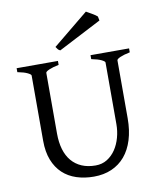

<svg xmlns="http://www.w3.org/2000/svg" viewBox="-93 -917 840 1006"><g transform="rotate(-10 327.0 -414.5)"><path d="M622.6 -594.2Q589.4 -587.4 570.6 -579.1Q551.8 -570.8 551.8 -564V-255.9Q551.8 -191.9 536.1 -141.6Q520.5 -91.3 491.2 -56.6Q461.9 -22 419.9 -3.7Q377.9 14.6 325.2 14.6Q274.9 14.6 232.7 0.7Q190.4 -13.2 159.9 -41.7Q129.4 -70.3 112.3 -113.8Q95.2 -157.2 95.2 -216.8V-564Q95.2 -569.8 77.4 -578.6Q59.6 -587.4 24.4 -594.2V-615.2H244.1V-594.2Q210.9 -587.4 192.1 -579.1Q173.3 -570.8 173.3 -564V-241.2Q173.3 -194.3 184.3 -157.2Q195.3 -120.1 217 -94.5Q238.8 -68.8 270.5 -55.2Q302.2 -41.5 344.2 -41.5Q378.9 -41.5 405.8 -58.3Q432.6 -75.2 450.9 -102.5Q469.2 -129.9 478.8 -164.8Q488.3 -199.7 488.3 -235.8V-564Q488.3 -569.8 470.5 -578.6Q452.6 -587.4 417.5 -594.2V-615.2H622.6ZM266.1 -667.5Q257.8 -670.9 254.2 -675.5Q250.5 -680.2 244.1 -689.5L433.1 -844.2Q438 -841.3 446.3 -836.7Q454.6 -832 463.4 -826.9Q472.2 -821.8 479.5 -816.9Q486.8 -812 490.7 -808.1L495.1 -786.1Z"/></g></svg>

Font: Gentium Plus Eur
Style: Regular
Weight: 400
Designer: J. Victor Gaultney, Annie Olsen, Iska Routamaa, Becca Hirsbrunner
Foundry: SIL International
Version: Version 5.000